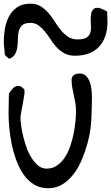

<svg xmlns="http://www.w3.org/2000/svg" viewBox="-26 -1001 593 1023"><path d="M19.5 -398.4Q19.5 -404.3 20 -419.4Q20.5 -434.6 20.5 -451.2Q20.5 -467.8 21 -481.9Q21.5 -496.1 21.5 -502Q28.3 -513.7 37.6 -524.9Q46.9 -536.1 57.1 -540.5Q67.4 -544.9 79.6 -542Q91.8 -539.1 104.5 -522.5V-514.6V-502Q103.5 -497.1 100.6 -479Q97.7 -460.9 93.8 -439.5Q89.8 -418 86.4 -399.9Q83 -381.8 83 -377Q83 -358.4 86.9 -330.6Q90.8 -302.7 98.1 -272.5Q105.5 -242.2 116.7 -211.9Q127.9 -181.6 143.6 -157.7Q159.2 -133.8 178.2 -118.2Q197.3 -102.5 222.7 -102.5Q253.9 -102.5 277.8 -119.1Q301.8 -135.7 319.3 -162.1Q336.9 -188.5 348.1 -221.7Q359.4 -254.9 366.2 -288.6Q373 -322.3 376 -353.5Q378.9 -384.8 378.9 -408.2Q378.9 -431.6 375.5 -452.6Q372.1 -473.6 367.2 -494.1Q362.3 -514.6 358.9 -534.7Q355.5 -554.7 355.5 -575.2Q355.5 -593.8 368.7 -601.6Q381.8 -609.4 398.4 -609.4Q418.9 -609.4 431.6 -597.2Q444.3 -585 451.7 -566.4Q459 -547.9 461.4 -523.9Q463.9 -500 463.9 -476.6Q463.9 -453.1 462.9 -432.1Q461.9 -411.1 461.9 -398.4Q461.9 -365.2 457 -323.2Q452.1 -281.2 439.9 -236.8Q427.7 -192.4 409.7 -149.4Q391.6 -106.4 365.7 -72.8Q339.8 -39.1 306.2 -18.6Q272.5 2 230.5 2Q186.5 2 153.3 -19Q120.1 -40 97.2 -74.7Q74.2 -109.4 58.6 -153.3Q43 -197.3 34.7 -241.2Q26.4 -285.2 22.9 -326.7Q19.5 -368.2 19.5 -398.4ZM-5.9 -779.3Q-5.9 -811.5 0 -847.2Q5.9 -882.8 21.5 -912.6Q37.1 -942.4 64.9 -961.9Q92.8 -981.4 136.7 -981.4Q168 -981.4 190.9 -967.3Q213.9 -953.1 231.9 -932.1Q250 -911.1 265.6 -886.2Q281.2 -861.3 298.8 -839.8Q316.4 -818.4 337.4 -804.7Q358.4 -791 386.7 -791Q419.9 -791 435.1 -800.8Q450.2 -810.5 455.1 -826.7Q460 -842.8 458.5 -862.3Q457 -881.8 457 -900.9Q457 -919.9 461.4 -935.1Q465.8 -950.2 482.4 -959H502Q504.9 -958 511.2 -955.6Q517.6 -953.1 523.9 -950.2Q530.3 -947.3 536.6 -943.8Q543 -940.4 544.9 -939.5Q544.9 -935.5 545.4 -928.2Q545.9 -920.9 545.9 -912.6Q545.9 -904.3 546.4 -896.5Q546.9 -888.7 546.9 -886.7Q546.9 -800.8 502 -752.4Q457 -704.1 373 -704.1Q340.8 -704.1 317.4 -716.8Q293.9 -729.5 275.9 -749Q257.8 -768.6 243.2 -791.5Q228.5 -814.5 212.9 -833.5Q197.3 -852.5 179.2 -865.7Q161.1 -878.9 136.7 -878.9Q105.5 -878.9 92.3 -866.7Q79.1 -854.5 74.2 -835.9Q69.3 -817.4 69.3 -794.9Q69.3 -772.5 66.4 -751Q63.5 -729.5 54.2 -712.4Q44.9 -695.3 22.5 -687.5L0 -708Q0 -710.9 -1 -720.2Q-2 -729.5 -2.9 -739.3L-4.9 -761.7Q-5.9 -773.4 -5.9 -779.3Z"/></svg>

Font: Gloria Hallelujah
Style: Regular
Weight: 400
Designer: Kimberly Geswein
Foundry: Kimberly Geswein
Version: Version 1.004 2010